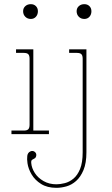

<svg xmlns="http://www.w3.org/2000/svg" viewBox="-20 -644 539 922"><path d="M128 -553Q112 -553 101.5 -563.5Q91 -574 91 -590Q91 -605 101.5 -614.5Q112 -624 128 -624Q143 -624 152.5 -614.5Q162 -605 162 -590Q162 -574 152.5 -563.5Q143 -553 128 -553ZM35 0V-17H94Q110 -17 116 -23.5Q122 -30 122 -45V-362Q122 -377 116 -383.5Q110 -390 94 -390H57V-407H140V-17H215V0ZM385 -553Q369 -553 358.5 -563.5Q348 -574 348 -590Q348 -605 358.5 -614.5Q369 -624 385 -624Q400 -624 409.5 -614.5Q419 -605 419 -590Q419 -574 409.5 -563.5Q400 -553 385 -553ZM251 258Q207 258 177.5 239.5Q148 221 132 194Q116 167 112 140Q109 120 111 104.5Q113 89 126 83Q137 78 146.5 85Q156 92 154 104Q152 114 145.5 117Q139 120 134 123.5Q129 127 130 139Q132 163 147 186.5Q162 210 189 225.5Q216 241 251 241Q269 241 291 235.5Q313 230 332.5 214Q352 198 364.5 167.5Q377 137 377 87V-362Q377 -377 371 -383.5Q365 -390 349 -390H312V-407H395V87Q395 139 381 172.5Q367 206 345.5 225Q324 244 299 251Q274 258 251 258Z"/></svg>

Font: Grandiflora One
Style: Regular
Weight: 400
Designer: Haesung Cho
Foundry: JAMO
Version: Version 1.000; ttfautohint (v1.8.4.7-5d5b);gftools[0.9.28]